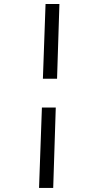

<svg xmlns="http://www.w3.org/2000/svg" viewBox="-20 -823 464 953"><path d="M263.2 -432.1H192.9L206.1 -803.2H274.9ZM244.1 109.9H173.8L188 -289.1H256.8Z"/></svg>

Font: Literata Book Medium
Style: Italic
Weight: 500
Italic angle: -3°
Designer: Latin by Veronika Burian and Jose Scaglione. Greek by Irene Vlachou. Cyrillic by Vera Evstafieva
Foundry: TypeTogether
Version: Version 1.003;PS 001.003;hotconv 1.0.88;makeotf.lib2.5.64775